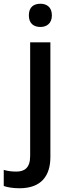

<svg xmlns="http://www.w3.org/2000/svg" viewBox="-78 -765 372 1025"><path d="M76 -683C76 -639 103 -621 138 -621C170 -621 199 -639 199 -683C199 -728 170 -745 138 -745C103 -745 76 -728 76 -683ZM26 240C143 240 191 173 191 73V-539H83V68C83 133 51 151 9 151C-17 151 -37 148 -58 142V228C-38 235 -8 240 26 240Z"/></svg>

Font: Noto Sans Lisu Medium
Style: Regular
Weight: 500
Designer: Monotype Design Team. David Williams.
Foundry: Monotype Imaging Inc.
Version: Version 2.102